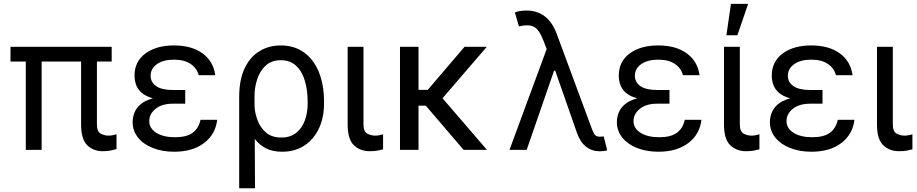

<svg xmlns="http://www.w3.org/2000/svg" viewBox="-20 -793 4852 1016"><path d="M571 -545.5V-467.3H492.9V-134.9Q492.9 -96.6 512.8 -85.9Q532.7 -75.3 554 -75.3Q565.7 -75.3 577.9 -77.8Q590.2 -80.3 596.6 -82.4V-4.3Q585.9 -1.1 567.8 3Q549.7 7.1 524.1 7.1Q474.1 7.1 441.6 -24.5Q409.1 -56.1 409.1 -134.9V-467.3H200.3V0H116.5V-467.3H35.5V-545.5Z M960.2 -284.1V-244.3H894.9Q837.4 -244.3 803.6 -217.5Q769.9 -190.7 769.9 -152Q769.9 -113.6 807.2 -90.2Q844.5 -66.8 906.2 -66.8Q965.9 -66.8 998.2 -89.5Q1030.5 -112.2 1041.2 -159.1H1129.3Q1120.4 -82 1059.7 -36Q998.9 9.9 902 9.9Q838.8 9.9 788.9 -9.8Q739 -29.5 710.4 -65Q681.8 -100.5 681.8 -147.7Q681.8 -170.1 690.5 -194.4Q699.2 -218.8 722.5 -239.7Q745.7 -260.7 789.1 -272.7Q748.6 -284.1 727.6 -303.8Q706.7 -323.5 699.2 -346.8Q691.8 -370 691.8 -392Q691.8 -467.7 749.6 -510.1Q807.5 -552.6 900.6 -552.6Q994 -552.6 1051.5 -510.8Q1109 -469.1 1119.3 -394.9H1031.2Q1022.4 -431.8 989 -454.5Q955.6 -477.3 900.6 -477.3Q844.5 -477.3 810.7 -453.7Q777 -430 777 -392Q777 -358 806.3 -337.4Q835.6 -316.8 894.9 -316.8H960.2Z M1245.7 203.1V-279.8Q1245.7 -371.4 1274.7 -432Q1303.6 -492.5 1353.5 -522.5Q1403.4 -552.6 1465.9 -552.6Q1537.6 -552.6 1588.8 -515.6Q1639.9 -478.7 1667.3 -411.6Q1694.6 -344.5 1694.6 -254.3V-244.3Q1694.6 -170.5 1667.6 -113.1Q1640.6 -55.8 1590.9 -22.9Q1541.2 9.9 1473 9.9Q1423.7 9.9 1388.5 -7.6Q1353.3 -25.2 1328.1 -57.9L1329.5 203.1ZM1327.1 -228.7Q1328.8 -194.6 1342.9 -156.6Q1356.9 -118.6 1387.3 -92Q1417.6 -65.3 1468.8 -65.3Q1516.3 -65.3 1547.2 -90Q1578.1 -114.7 1593 -155.4Q1608 -196 1608 -244.3V-254.3Q1608 -316.8 1592.9 -366.7Q1577.8 -416.5 1546.3 -445.5Q1514.9 -474.4 1465.9 -474.4Q1416.2 -474.4 1385.3 -445.3Q1354.4 -416.2 1340.4 -371.8Q1326.3 -327.4 1326.7 -281.2Z M1819.6 -545.5H1903.4V-134.9Q1903.4 -96.6 1923.5 -85.9Q1943.5 -75.3 1965.9 -75.3Q1976.6 -75.3 1989.2 -77.8Q2001.8 -80.3 2007.1 -82.4V-2.8Q1996.4 0.4 1979 3.7Q1961.6 7.1 1936.1 7.1Q1886 7.1 1852.8 -24.5Q1819.6 -56.1 1819.6 -134.9Z M2194.6 -545.5V-317.5H2243.6L2438.2 -545.5H2556.1L2321.7 -273.1L2556.8 0H2433.2L2233.3 -233.7H2194.6V0H2096.6V-545.5Z M3153.4 7.5Q3112.2 7.5 3081.1 -16.7Q3050.1 -40.8 3032.7 -90.9L2918 -419H2911.9L2767 0H2676.1L2872.9 -533.7L2855.1 -579.5Q2833.5 -636 2805.8 -650.9Q2778.1 -665.8 2725.9 -653.4L2704.5 -727.3Q2710.9 -730.1 2727.6 -733.7Q2744.3 -737.2 2765.6 -737.2Q2880.3 -737.2 2926.1 -613.6L3112.2 -110.8Q3117.2 -96.9 3125.4 -83.3Q3133.5 -69.6 3154.8 -69.6Q3159.1 -69.6 3165.3 -70.3Q3171.5 -71 3174.7 -71L3193.2 2.8Q3171.2 7.8 3153.4 7.5Z M3522.7 -284.1V-244.3H3457.4Q3399.9 -244.3 3366.1 -217.5Q3332.4 -190.7 3332.4 -152Q3332.4 -113.6 3369.7 -90.2Q3407 -66.8 3468.8 -66.8Q3528.4 -66.8 3560.7 -89.5Q3593 -112.2 3603.7 -159.1H3691.8Q3682.9 -82 3622.2 -36Q3561.4 9.9 3464.5 9.9Q3401.3 9.9 3351.4 -9.8Q3301.5 -29.5 3272.9 -65Q3244.3 -100.5 3244.3 -147.7Q3244.3 -170.1 3253 -194.4Q3261.7 -218.8 3285 -239.7Q3308.2 -260.7 3351.6 -272.7Q3311.1 -284.1 3290.1 -303.8Q3269.2 -323.5 3261.7 -346.8Q3254.3 -370 3254.3 -392Q3254.3 -467.7 3312.1 -510.1Q3370 -552.6 3463.1 -552.6Q3556.5 -552.6 3614 -510.8Q3671.5 -469.1 3681.8 -394.9H3593.8Q3584.9 -431.8 3551.5 -454.5Q3518.1 -477.3 3463.1 -477.3Q3407 -477.3 3373.2 -453.7Q3339.5 -430 3339.5 -392Q3339.5 -358 3368.8 -337.4Q3398.1 -316.8 3457.4 -316.8H3522.7Z M3811.1 -545.5H3894.9V-134.9Q3894.9 -96.6 3915 -85.9Q3935 -75.3 3957.4 -75.3Q3968 -75.3 3980.6 -77.8Q3993.3 -80.3 3998.6 -82.4V-2.8Q3987.9 0.4 3970.5 3.7Q3953.1 7.1 3927.6 7.1Q3877.5 7.1 3844.3 -24.5Q3811.1 -56.1 3811.1 -134.9ZM3823.9 -606.5 3848 -772.7H3938.9L3882.1 -606.5Z M4332.4 -284.1V-244.3H4267Q4209.5 -244.3 4175.8 -217.5Q4142 -190.7 4142 -152Q4142 -113.6 4179.3 -90.2Q4216.6 -66.8 4278.4 -66.8Q4338.1 -66.8 4370.4 -89.5Q4402.7 -112.2 4413.4 -159.1H4501.4Q4492.5 -82 4431.8 -36Q4371.1 9.9 4274.1 9.9Q4210.9 9.9 4161 -9.8Q4111.2 -29.5 4082.6 -65Q4054 -100.5 4054 -147.7Q4054 -170.1 4062.7 -194.4Q4071.4 -218.8 4094.6 -239.7Q4117.9 -260.7 4161.2 -272.7Q4120.7 -284.1 4099.8 -303.8Q4078.8 -323.5 4071.4 -346.8Q4063.9 -370 4063.9 -392Q4063.9 -467.7 4121.8 -510.1Q4179.7 -552.6 4272.7 -552.6Q4366.1 -552.6 4423.7 -510.8Q4481.2 -469.1 4491.5 -394.9H4403.4Q4394.5 -431.8 4361.2 -454.5Q4327.8 -477.3 4272.7 -477.3Q4216.6 -477.3 4182.9 -453.7Q4149.1 -430 4149.1 -392Q4149.1 -358 4178.4 -337.4Q4207.7 -316.8 4267 -316.8H4332.4Z M4620.7 -545.5H4704.5V-134.9Q4704.5 -96.6 4724.6 -85.9Q4744.7 -75.3 4767 -75.3Q4777.7 -75.3 4790.3 -77.8Q4802.9 -80.3 4808.2 -82.4V-2.8Q4797.6 0.4 4780.2 3.7Q4762.8 7.1 4737.2 7.1Q4687.1 7.1 4653.9 -24.5Q4620.7 -56.1 4620.7 -134.9Z"/></svg>

Font: Inter Alia
Style: Regular
Weight: 400
Designer: Rasmus Andersson (Latin, Greek, Cyrillic etc.) and Evan from Shavian.info (Shavian, old style figures)
Foundry: Shavian.info
Version: Version 0.001;git-37ab20767